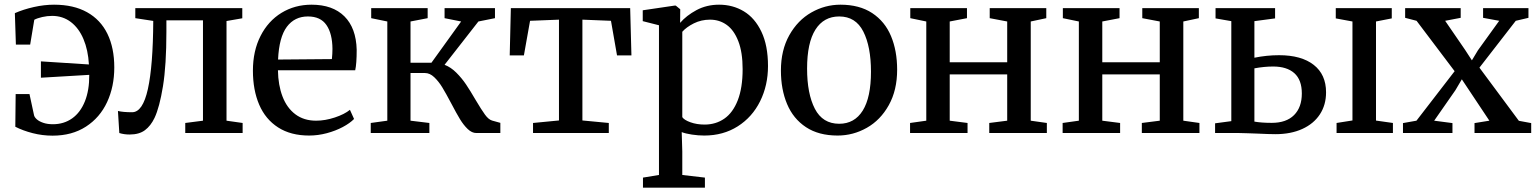

<svg xmlns="http://www.w3.org/2000/svg" viewBox="-20 -582 6728 840"><path d="M480 -287Q480 -203 448.5 -135.2Q417 -67.5 356 -28Q295 11.5 210 11.5Q165.5 11.5 122.8 0.5Q80 -10.5 47 -27.5L48.5 -170.5H109L129 -77.5Q131 -69 141 -60Q151 -51 169 -44.8Q187 -38.5 211.5 -38.5Q259.5 -38.5 295.8 -64.2Q332 -90 351.5 -138.8Q371 -187.5 370.5 -254.5L159 -242V-313.5L369 -300Q365.5 -363 345.2 -411Q325 -459 289.8 -485.8Q254.5 -512.5 208 -512.5Q186.5 -512.5 164.8 -507.5Q143 -502.5 130 -495.5L112 -387H49.5L45 -524.5Q82.5 -541 128 -551.2Q173.5 -561.5 216.5 -561.5Q302 -561.5 361 -528.5Q420 -495.5 450 -434Q480 -372.5 480 -287Z M502 0 496 -96.5Q518 -91 558 -91Q604.5 -91 627 -192.5Q649.5 -294 650.5 -490.5L572 -502.5V-546.5H1040V-502L971 -490V-54L1041.5 -44V0H790.5V-44L868 -54V-493H708V-443.5Q708 -297 693 -204.8Q678 -112.5 656 -66Q639.5 -31.5 614.2 -12.5Q589 6.5 547 6.5Q522.5 6.5 502 0Z M1086.5 -273Q1086.5 -359 1119.8 -424.5Q1153 -490 1211.5 -525.8Q1270 -561.5 1343 -561.5Q1435.5 -561.5 1486.8 -510.5Q1538 -459.5 1540.5 -364.5Q1540.5 -302.5 1534 -274.5H1196Q1197 -209.5 1216 -159.8Q1235 -110 1272.2 -82Q1309.5 -54 1363 -54Q1402.5 -54 1444.8 -68Q1487 -82 1511 -101.5L1529 -61.5Q1511 -43 1479.5 -26.2Q1448 -9.5 1409.5 0.8Q1371 11 1332.5 11Q1252 11 1196.8 -24.5Q1141.5 -60 1114 -124Q1086.5 -188 1086.5 -273ZM1432 -323.5Q1434.5 -347 1434.5 -368Q1434 -435 1408.2 -472.5Q1382.5 -510 1327 -510Q1269 -510 1235 -464.8Q1201 -419.5 1196.5 -321.5Z M1602 0V-44L1674.5 -54V-488L1604 -502.5V-546.5H1851V-502.5L1776 -488V-307.5H1867.5L1997.5 -488L1925 -502.5V-546.5H2145.5V-502.5L2073 -488L1925 -298.5Q1952.5 -288 1976.5 -264Q2000.5 -240 2019 -212.5Q2037.5 -185 2061 -144.5Q2086.5 -101.5 2102 -80.2Q2117.5 -59 2133 -54.5L2169 -44.5V0H2064Q2044.5 0 2026.2 -17.5Q2008 -35 1992.5 -60.5Q1977 -86 1954.5 -129Q1931 -173.5 1915 -199.8Q1899 -226 1879.8 -244.2Q1860.5 -262.5 1839.5 -262.5H1776V-54L1858.5 -44V0Z M2643.5 0H2312V-44L2425.5 -55V-496L2299 -491L2272 -339.5H2210L2215 -546.5H2737L2742.5 -339.5H2679.5L2653 -491L2528 -496V-55L2643.5 -44Z M3061 11Q3035 11 3007 6.8Q2979 2.5 2962.5 -4L2965 80.5V183.5L3064 195V239H2793V195L2863 183.5V-471.5L2792 -489.5V-537L2931 -557.5H2936.5L2956 -541.5L2955.5 -482Q2983 -514 3027.2 -537.8Q3071.5 -561.5 3126 -561.5Q3186 -561.5 3234.2 -532.5Q3282.5 -503.5 3311.2 -443.2Q3340 -383 3340 -293Q3340 -208.5 3305.5 -139Q3271 -69.5 3207.5 -29.2Q3144 11 3061 11ZM2965 -443V-69.5Q2973 -57 3000.8 -47Q3028.5 -37 3062.5 -37Q3111.5 -37 3149 -63Q3186.5 -89 3207.8 -143.5Q3229 -198 3229 -279.5Q3229 -353 3210.2 -401.5Q3191.5 -450 3159.5 -473Q3127.5 -496 3086.5 -496Q3048 -496 3015.5 -479.8Q2983 -463.5 2965 -443Z M3657 -561.5Q3740 -561.5 3795.8 -524.8Q3851.5 -488 3878.2 -424Q3905 -360 3905 -277Q3905 -187.5 3868.5 -122Q3832 -56.5 3772.2 -22.8Q3712.5 11 3644.5 11Q3561.5 11 3506 -25.8Q3450.5 -62.5 3423.5 -126.8Q3396.5 -191 3396.5 -273.5Q3396.5 -362.5 3433.2 -428Q3470 -493.5 3529.8 -527.5Q3589.5 -561.5 3657 -561.5ZM3790.5 -268.5Q3790.5 -378 3757 -444Q3723.5 -510 3651.5 -510Q3584 -510 3547.5 -452.5Q3511 -395 3511 -282Q3511 -172 3545 -106.2Q3579 -40.5 3651.5 -40.5Q3718.5 -40.5 3754.5 -98.2Q3790.5 -156 3790.5 -268.5Z M4213 0H3961.5V-44L4032.5 -54V-488L3962.5 -502.5V-546.5H4210.5V-502.5L4135 -488V-309.5H4386.5V-488L4310 -502.5V-546.5H4557.5V-502.5L4489.5 -488V-54L4560 -44V0H4308V-44L4386.5 -54V-256.5H4135V-54L4213 -44Z M4880.5 0H4629V-44L4700 -54V-488L4630 -502.5V-546.5H4878V-502.5L4802.5 -488V-309.5H5054V-488L4977.5 -502.5V-546.5H5225V-502.5L5157 -488V-54L5227.5 -44V0H4975.5V-44L5054 -54V-256.5H4802.5V-54L4880.5 -44Z M5296 0V-42.5L5367 -52V-489.5L5298 -501.5V-546.5H5558.5V-501.5L5468 -489.5V-329.5Q5522 -340.5 5576 -340.5Q5673.5 -340.5 5727.5 -298.2Q5781.5 -256 5781.5 -178Q5781.5 -123 5754.5 -81.8Q5727.5 -40.5 5677.5 -17.8Q5627.5 5 5560 5Q5533 5 5482 2.5Q5466.5 2 5440 1Q5413.5 0 5402 0ZM6074 0H5827.5V-44L5897 -55V-488L5824 -501.5V-546.5H6069V-501.5L6000 -488V-54.5L6074 -44ZM5675.5 -173Q5675.5 -232.5 5642.8 -261.8Q5610 -291 5550 -291Q5511 -291 5468 -283V-50Q5498.5 -44.5 5544 -44.5Q5607.5 -44.5 5641.5 -78.5Q5675.5 -112.5 5675.5 -173Z M6118 -43.5 6177 -54 6344 -270.5 6177.5 -491 6127.5 -504V-546.5H6370.5V-504L6302.5 -491L6390 -363.5L6419.5 -318L6446 -362L6539 -491L6468.5 -504V-546.5H6667V-504L6611.5 -491L6452.5 -286L6625 -53.5L6679 -43.5V0H6431V-43.5L6496 -54L6375.5 -235L6347.5 -187.5L6254.5 -54L6334.5 -43.5V0H6118Z"/></svg>

Font: Merriweather 12pt
Style: Regular
Weight: 400
Designer: Eben Sorkin
Foundry: Eben Sorkin
Version: Version 2.100